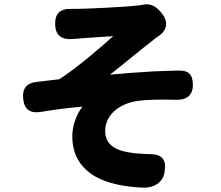

<svg xmlns="http://www.w3.org/2000/svg" viewBox="-20 -804 1020 887"><path d="M685 -474C618 -470 549 -465 488 -459C549 -506 619 -566 688 -619C695 -625 703 -631 713 -638C756 -667 758 -707 724 -747C701 -775 674 -790 639 -782C631 -780 621 -779 610 -778C548 -771 374 -763 333 -763C325 -763 318 -763 311 -763C258 -765 233 -742 235 -689C237 -638 267 -619 318 -624C324 -624 329 -625 333 -625C372 -629 465 -634 503 -637C443 -583 330 -486 254 -438C224 -434 187 -430 152 -426C104 -421 82 -396 87 -348C92 -298 119 -279 169 -287C235 -298 302 -307 361 -311C332 -276 314 -221 314 -174C314 -88 353 -27 423 13C478 43 554 60 645 63C690 63 730 41 739 -3C752 -65 731 -93 668 -92C647 -93 625 -94 604 -96C516 -105 466 -133 466 -199C466 -273 531 -326 617 -338C661 -344 724 -345 791 -343C840 -341 871 -362 871 -411C871 -458 853 -479 806 -478C768 -477 727 -476 685 -474Z"/></svg>

Font: GenSenRounded2 TW H
Style: Regular
Weight: 900
Version: Version 2.100;PS 2.1;hotconv 16.6.51;makeotf.lib2.5.65220 DE